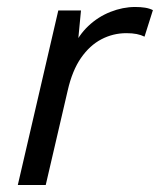

<svg xmlns="http://www.w3.org/2000/svg" viewBox="-20 -530 458 550"><path d="M31 0 147 -500H212L201 -385L189 -392Q205 -429 233 -455.5Q261 -482 296.5 -496Q332 -510 367 -510Q383 -510 395.5 -508Q408 -506 418 -501L394 -425Q384 -430 371.5 -432.5Q359 -435 342 -435Q304 -435 270.5 -417.5Q237 -400 212 -364Q187 -328 174 -271L111 0Z"/></svg>

Font: Work Sans
Style: Italic
Weight: 400
Italic angle: -13°
Designer: Wei Huang
Foundry: Wei Huang
Version: Version 2.012